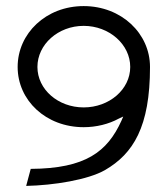

<svg xmlns="http://www.w3.org/2000/svg" viewBox="-20 -605 546 631"><path d="M38 -385C38 -275 131 -187 255 -187C296 -187 337 -197 370 -215L385 -222L379 -208C333 -107 262 -51 81 -50L66 6C157 4 269 -14 325 -46C418 -100 473 -188 473 -385C473 -495 379 -585 255 -585C131 -585 38 -495 38 -385ZM103 -385C103 -459 171 -520 255 -520C339 -520 408 -459 408 -385C408 -311 339 -252 255 -252C171 -252 103 -311 103 -385Z"/></svg>

Font: Charger Sport
Style: LitExt
Weight: 300
Designer: Jasper
Foundry: Cannot Into Space Fonts
Version: Version 1.1